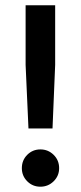

<svg xmlns="http://www.w3.org/2000/svg" viewBox="-20 -695 306 725"><path d="M87.5 -210 76.7 -450V-675H188.3V-450L178.3 -210ZM132.5 10Q103.3 10 82.9 -10.4Q62.5 -30.8 62.5 -60Q62.5 -90 82.9 -110.4Q103.3 -130.8 132.5 -130.8Q161.7 -130.8 182.5 -110.4Q203.3 -90 203.3 -60Q203.3 -30.8 182.5 -10.4Q161.7 10 132.5 10Z"/></svg>

Font: Funnel Sans Medium
Style: Regular
Weight: 500
Version: Version 1.000; Beta; Release 5; Build 24; ttfautohint (v1.8.